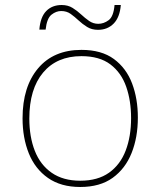

<svg xmlns="http://www.w3.org/2000/svg" viewBox="-20 -736 640 766"><path d="M300 10Q223 10 171.5 -26Q120 -62 95 -124Q70 -186 70 -264Q70 -390 132 -463.5Q194 -537 305 -537Q385 -537 434.5 -500.5Q484 -464 507 -403Q530 -342 530 -267Q530 -188 505 -125.5Q480 -63 429.5 -26.5Q379 10 300 10ZM300 -15Q370 -15 415 -47Q460 -79 481.5 -135.5Q503 -192 503 -265Q503 -334 483.5 -390Q464 -446 420.5 -479Q377 -512 305 -512Q207 -512 152 -446.5Q97 -381 97 -263Q97 -190 119 -134Q141 -78 186.5 -46.5Q232 -15 300 -15ZM137 -618Q141 -668 164.5 -692Q188 -716 226 -716Q251 -716 269.5 -704.5Q288 -693 303.5 -678.5Q319 -664 335.5 -652.5Q352 -641 372 -641Q394 -641 413.5 -655.5Q433 -670 437 -716H462Q458 -667 433.5 -642Q409 -617 371 -617Q346 -617 327.5 -628.5Q309 -640 293.5 -654.5Q278 -669 262 -680.5Q246 -692 224 -692Q204 -692 185.5 -677.5Q167 -663 162 -618Z"/></svg>

Font: Noto Sans Mono Thin
Style: Regular
Weight: 100
Designer: Monotype Design Team
Foundry: Monotype Imaging Inc.
Version: Version 2.014